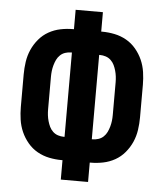

<svg xmlns="http://www.w3.org/2000/svg" viewBox="-53 -781 705 828"><g transform="rotate(5 300.0 -367.5)"><path d="M241 0V-84H237Q210 -84 183 -89.5Q156 -95 132 -108.5Q108 -122 90 -143.5Q72 -165 61 -190Q50 -215 46 -242.5Q42 -270 42 -297V-438Q42 -465 46 -492.5Q50 -520 61 -545Q72 -570 90 -591.5Q108 -613 132 -626.5Q156 -640 183 -645.5Q210 -651 237 -651H241V-735H359V-651H363Q390 -651 417 -645.5Q444 -640 468 -626.5Q492 -613 510 -591.5Q528 -570 539 -545Q550 -520 554 -492.5Q558 -465 558 -438V-297Q558 -270 554 -242.5Q550 -215 539 -190Q528 -165 510 -143.5Q492 -122 468 -108.5Q444 -95 417 -89.5Q390 -84 363 -84H359V0ZM237 -185H241V-550H237Q225 -550 212.5 -546Q200 -542 190.5 -533Q181 -524 175.5 -512.5Q170 -501 166.5 -488.5Q163 -476 161.5 -463.5Q160 -451 160 -438V-297Q160 -284 161.5 -271.5Q163 -259 166.5 -246.5Q170 -234 175.5 -222.5Q181 -211 190.5 -202Q200 -193 212.5 -189Q225 -185 237 -185ZM359 -185H363Q375 -185 387.5 -189Q400 -193 409.5 -202Q419 -211 424.5 -222.5Q430 -234 433.5 -246.5Q437 -259 438.5 -271.5Q440 -284 440 -297V-438Q440 -451 438.5 -463.5Q437 -476 433.5 -488.5Q430 -501 424.5 -512.5Q419 -524 409.5 -533Q400 -542 387.5 -546Q375 -550 363 -550H359Z"/></g></svg>

Font: Iosevka Custom Extended
Style: Bold
Weight: 700
Width: 7
Monospace: yes
Designer: Belleve Invis
Foundry: Belleve Invis
Version: Version 11.2.4; ttfautohint (v1.8.4)